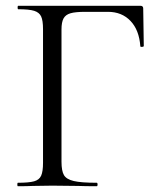

<svg xmlns="http://www.w3.org/2000/svg" viewBox="-20 -645 553 665"><path d="M42 -12Q80 -12 98 -17Q116 -22 122.5 -36.5Q129 -51 129 -81V-544Q129 -574 122.5 -588Q116 -602 98.5 -607.5Q81 -613 43 -613Q41 -613 41 -619Q41 -625 43 -625H466Q476 -625 476 -616L478 -486Q478 -483 472 -482.5Q466 -482 466 -485Q462 -541 432 -572.5Q402 -604 354 -604H275Q241 -604 224 -599Q207 -594 200 -581Q193 -568 193 -543V-85Q193 -53 201.5 -38.5Q210 -24 235.5 -18Q261 -12 315 -12Q318 -12 318 -6Q318 0 315 0Q274 0 251 -1L161 -2L93 -1Q75 0 42 0Q40 0 40 -6Q40 -12 42 -12Z"/></svg>

Font: Cormorant Unicase
Style: Regular
Weight: 400
Designer: Christian Thalmann (Catharsis Fonts)
Foundry: Catharsis Fonts
Version: Version 4.000